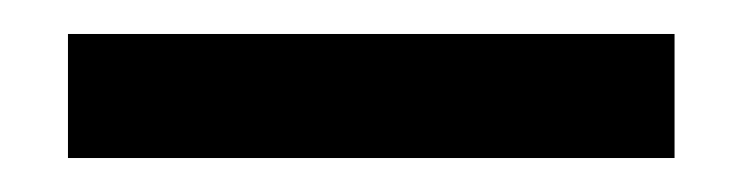

<svg xmlns="http://www.w3.org/2000/svg" viewBox="-20 -680 437 113"><path d="M20 -587V-660H377V-587Z"/></svg>

Font: DM Sans 24pt Medium
Style: Regular
Weight: 500
Designer: Colophon Foundry, Jonny Pinhorn
Foundry: Colophon Foundry
Version: Version 4.004;gftools[0.9.30]